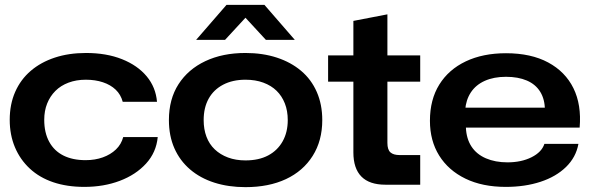

<svg xmlns="http://www.w3.org/2000/svg" viewBox="-20 -760 2431 790"><path d="M327 9Q256 9 199.5 -10Q143 -29 103 -66Q63 -103 41.5 -154Q20 -205 20 -267Q20 -331 42.5 -382Q65 -433 106.5 -468.5Q148 -504 205.5 -523Q263 -542 334 -542Q418 -542 482 -516.5Q546 -491 583.5 -446Q621 -401 626 -341H485Q477 -371 456 -391Q435 -411 403.5 -421.5Q372 -432 333 -432Q294 -432 262 -420Q230 -408 208 -386Q186 -364 174 -334Q162 -304 162 -267Q162 -214 182.5 -176.5Q203 -139 241 -120Q279 -101 332 -101Q371 -101 403 -112.5Q435 -124 457 -145Q479 -166 487 -196H629Q623 -133 581 -87Q539 -41 473 -16Q407 9 327 9Z M990 10Q920 10 862 -8.5Q804 -27 762 -63Q720 -99 697.5 -150Q675 -201 675 -266Q675 -352 714.5 -413.5Q754 -475 825 -508.5Q896 -542 990 -542Q1061 -542 1119 -523Q1177 -504 1219 -468.5Q1261 -433 1283.5 -381.5Q1306 -330 1306 -266Q1306 -181 1266.5 -118.5Q1227 -56 1156.5 -23Q1086 10 990 10ZM990 -100Q1045 -100 1083.5 -120.5Q1122 -141 1143 -178.5Q1164 -216 1164 -266Q1164 -304 1152 -334.5Q1140 -365 1118 -386.5Q1096 -408 1063.5 -420Q1031 -432 990 -432Q937 -432 898 -411.5Q859 -391 838.5 -354Q818 -317 818 -266Q818 -228 829.5 -197.5Q841 -167 863.5 -145.5Q886 -124 918 -112Q950 -100 990 -100ZM787 -596 912 -740H1068L1193 -596H1074L990 -687L906 -596Z M1566 0Q1500 0 1467 -33.5Q1434 -67 1434 -133V-424H1330V-532H1434V-674L1574 -701V-532H1709V-424H1574V-172Q1574 -144 1586.5 -133Q1599 -122 1624 -122H1709V0Z M2061 9Q1965 9 1895 -25Q1825 -59 1787 -120Q1749 -181 1749 -263Q1749 -350 1787.5 -412Q1826 -474 1896.5 -507.5Q1967 -541 2062 -541Q2165 -541 2235.5 -503Q2306 -465 2339.5 -397Q2373 -329 2365 -235H1897Q1899 -189 1920 -157Q1941 -125 1979.5 -108.5Q2018 -92 2068 -92Q2125 -92 2167 -113Q2209 -134 2220 -168H2360Q2350 -113 2309 -73Q2268 -33 2204 -12Q2140 9 2061 9ZM1894 -307 1888 -317H2230L2222 -307Q2222 -351 2203 -382Q2184 -413 2148 -428.5Q2112 -444 2062 -444Q2012 -444 1975 -427.5Q1938 -411 1917.5 -380Q1897 -349 1894 -307Z"/></svg>

Font: Mona Sans Expanded SemiBold
Style: Regular
Weight: 600
Width: 7
Designer: Deni Anggara
Foundry: GitHub
Version: Version 2.000